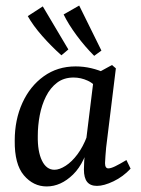

<svg xmlns="http://www.w3.org/2000/svg" viewBox="-20 -662 508 691"><path d="M148 9Q100 9 66 -31Q32 -71 33 -156Q33 -231 60.5 -291.5Q88 -352 137.5 -387.5Q187 -423 252 -423Q281 -423 308.5 -416.5Q336 -410 359 -399L339 -332Q321 -360 296 -371.5Q271 -383 245 -383Q210 -383 185.5 -364.5Q161 -346 145.5 -315Q130 -284 123 -247Q116 -210 116 -173Q115 -117 131 -84Q147 -51 176 -51Q194 -51 216.5 -65.5Q239 -80 259 -107Q279 -134 293 -171L305 -164Q287 -77 243 -34Q199 9 148 9ZM329 7Q305 7 293.5 -7.5Q282 -22 282 -52Q282 -63 283 -80.5Q284 -98 286 -125L319 -393L383 -428L397 -416L362 -131Q361 -118 359.5 -101Q358 -84 358 -75Q358 -56 370 -56Q379 -56 394.5 -63.5Q410 -71 435 -86L450 -55Q423 -26 388.5 -9.5Q354 7 329 7ZM345 -480 319 -461Q285 -495 255.5 -535Q226 -575 209 -610L265 -642ZM226 -484 201 -463Q165 -495 132 -532.5Q99 -570 80 -604L134 -639Z"/></svg>

Font: Yrsa
Style: Italic
Weight: 400
Italic angle: -7.10001°
Designer: Anna Giedrys (Yrsa+Rasa design), David Brezina (Yrsa art-direction, Rasa art-direction, design)
Foundry: Rosetta Type Foundry
Version: Version 2.004